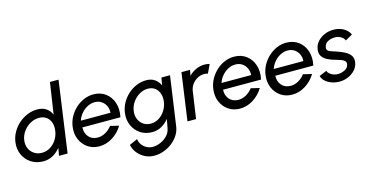

<svg xmlns="http://www.w3.org/2000/svg" viewBox="-100 -1227 3814 1954"><g transform="rotate(-15 1807.0 -250.0)"><path d="M493 -750H583.5L478 0H387.5L402 -81Q369.5 -39 323.5 -13Q277.5 13 221 13Q148.5 13 93.8 -22.5Q39 -58 12 -117.8Q-15 -177.5 -5 -250Q2.5 -304.5 29.8 -352.2Q57 -400 98.2 -436.2Q139.5 -472.5 190 -493Q240.5 -513.5 295 -513.5Q351.5 -513.5 388.5 -487.5Q425.5 -461.5 443 -419.5ZM229 -74.5Q276.5 -74.5 315.8 -98.2Q355 -122 381.2 -161.8Q407.5 -201.5 415.5 -250Q424 -299 411.5 -339Q399 -379 367.8 -402.5Q336.5 -426 289.5 -426Q241.5 -426 198.5 -402.2Q155.5 -378.5 125.5 -338.5Q95.5 -298.5 87.5 -250Q79 -201 95.8 -161.2Q112.5 -121.5 147.5 -98Q182.5 -74.5 229 -74.5Z M811 13Q742 13 690.2 -22.5Q638.5 -58 613.2 -117.8Q588 -177.5 598 -250Q605.5 -305 631.8 -352.8Q658 -400.5 697.5 -436.8Q737 -473 785.2 -493.5Q833.5 -514 885 -514Q960.5 -514 1013.8 -473.8Q1067 -433.5 1088.8 -366.2Q1110.5 -299 1092.5 -217.5H692Q689 -157.5 723.2 -117.8Q757.5 -78 818 -77.5Q860.5 -77.5 899.5 -99.5Q938.5 -121.5 968 -159.5L1058 -138Q1018.5 -71.5 952.2 -29.2Q886 13 811 13ZM695 -288H1007Q1010 -327.5 994.2 -360.8Q978.5 -394 948.5 -413.8Q918.5 -433.5 878.5 -433.5Q838 -433.5 801 -414Q764 -394.5 736 -361.5Q708 -328.5 695 -288Z M1600.5 -500H1691L1617.5 15Q1611.5 65 1584.5 108Q1557.5 151 1516.5 182.8Q1475.5 214.5 1426.2 232.2Q1377 250 1326.5 250Q1274 250 1229.2 227.2Q1184.5 204.5 1153.8 165.8Q1123 127 1113 79.5L1199 41Q1203 75 1222.2 101.5Q1241.5 128 1270.8 143.5Q1300 159 1334 159Q1377 159 1419 140Q1461 121 1490.8 88.5Q1520.5 56 1527 15L1545 -79.5Q1512.5 -38 1467.2 -12.5Q1422 13 1368 13Q1297.5 13 1244.2 -22.5Q1191 -58 1164.8 -117.8Q1138.5 -177.5 1148.5 -250Q1156 -304.5 1182.8 -352.2Q1209.5 -400 1250 -436.2Q1290.5 -472.5 1339.8 -493Q1389 -513.5 1442 -513.5Q1496 -513.5 1532.2 -487.8Q1568.5 -462 1586.5 -421ZM1376 -74.5Q1422 -74.5 1461 -98.5Q1500 -122.5 1526 -162.5Q1552 -202.5 1560 -250Q1568 -298 1555.5 -338Q1543 -378 1512.5 -402Q1482 -426 1436 -426Q1390.5 -426 1349 -402.2Q1307.5 -378.5 1278.2 -338.5Q1249 -298.5 1241 -250Q1232.5 -201 1248.2 -161.2Q1264 -121.5 1297.2 -98Q1330.5 -74.5 1376 -74.5Z M1741 0 1811.5 -500H1902L1891 -441Q1923.5 -474.5 1966.8 -494.2Q2010 -514 2056 -514Q2085 -514 2110.5 -506.5L2067.5 -415.5Q2050 -422 2028.5 -422Q1992.5 -422 1959.5 -404.5Q1926.5 -387 1903.5 -357Q1880.5 -327 1874 -290.5L1831.5 0Z M2293 13Q2224 13 2172.2 -22.5Q2120.5 -58 2095.2 -117.8Q2070 -177.5 2080 -250Q2087.5 -305 2113.8 -352.8Q2140 -400.5 2179.5 -436.8Q2219 -473 2267.2 -493.5Q2315.5 -514 2367 -514Q2442.5 -514 2495.8 -473.8Q2549 -433.5 2570.8 -366.2Q2592.5 -299 2574.5 -217.5H2174Q2171 -157.5 2205.2 -117.8Q2239.5 -78 2300 -77.5Q2342.5 -77.5 2381.5 -99.5Q2420.5 -121.5 2450 -159.5L2540 -138Q2500.5 -71.5 2434.2 -29.2Q2368 13 2293 13ZM2177 -288H2489Q2492 -327.5 2476.2 -360.8Q2460.5 -394 2430.5 -413.8Q2400.5 -433.5 2360.5 -433.5Q2320 -433.5 2283 -414Q2246 -394.5 2218 -361.5Q2190 -328.5 2177 -288Z M2843.5 13Q2774.5 13 2722.8 -22.5Q2671 -58 2645.8 -117.8Q2620.5 -177.5 2630.5 -250Q2638 -305 2664.2 -352.8Q2690.5 -400.5 2730 -436.8Q2769.5 -473 2817.8 -493.5Q2866 -514 2917.5 -514Q2993 -514 3046.2 -473.8Q3099.5 -433.5 3121.2 -366.2Q3143 -299 3125 -217.5H2724.5Q2721.5 -157.5 2755.8 -117.8Q2790 -78 2850.5 -77.5Q2893 -77.5 2932 -99.5Q2971 -121.5 3000.5 -159.5L3090.5 -138Q3051 -71.5 2984.8 -29.2Q2918.5 13 2843.5 13ZM2727.5 -288H3039.5Q3042.5 -327.5 3026.8 -360.8Q3011 -394 2981 -413.8Q2951 -433.5 2911 -433.5Q2870.5 -433.5 2833.5 -414Q2796.5 -394.5 2768.5 -361.5Q2740.5 -328.5 2727.5 -288Z M3331.5 9.5Q3271 7 3222 -22Q3173 -51 3159.5 -98L3239.5 -131.5Q3245.5 -107 3276.8 -88Q3308 -69 3346.5 -69Q3385 -69 3419.5 -87.2Q3454 -105.5 3460.5 -139Q3464.5 -163 3451 -176.5Q3437.5 -190 3415 -197.8Q3392.5 -205.5 3369.5 -212.5Q3320.5 -225 3282.2 -243.5Q3244 -262 3224 -291Q3204 -320 3210 -364Q3216.5 -411 3247 -445.2Q3277.5 -479.5 3322 -498.2Q3366.5 -517 3414.5 -517Q3475 -517 3521 -491Q3567 -465 3586.5 -421L3510.5 -378.5Q3503 -403.5 3475.2 -420.2Q3447.5 -437 3414 -438Q3371.5 -439 3337 -420.8Q3302.5 -402.5 3296 -366Q3291.5 -341.5 3305 -329.2Q3318.5 -317 3342.5 -309.8Q3366.5 -302.5 3393.5 -293Q3437 -278.5 3474 -259.2Q3511 -240 3531.2 -211.2Q3551.5 -182.5 3545 -140.5Q3538.5 -94 3506.5 -59.5Q3474.5 -25 3427.8 -6.5Q3381 12 3331.5 9.5Z"/></g></svg>

Font: Urbanist Medium
Style: Italic
Weight: 500
Italic angle: -8°
Designer: Corey Hu
Foundry: Corey Hu
Version: Version 1.330; ttfautohint (v1.8.4.7-5d5b)